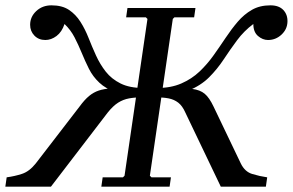

<svg xmlns="http://www.w3.org/2000/svg" viewBox="-52 -700 1098 720"><path d="M328 0 333 -35H409L415 -41L501 -629L495 -635H421L426 -670H681L676 -635H602L596 -629L510 -41L516 -35H589L584 0ZM-32 0 -27 -35Q3 -39 30.5 -48Q58 -57 82 -87L246 -300Q265 -326 282 -340Q299 -354 318.5 -360.5Q338 -367 365 -368.5Q392 -370 432 -370H486L481 -335Q454 -335 432 -331Q410 -327 391 -315Q372 -303 352 -278L139 0ZM482 -340Q422 -340 383.5 -353.5Q345 -367 320.5 -390Q296 -413 281.5 -442Q267 -471 254.5 -501.5Q242 -532 227.5 -560Q213 -588 190 -610Q180 -580 160 -565Q140 -550 118 -550Q93 -550 77 -566.5Q61 -583 61 -607Q61 -637 84 -658.5Q107 -680 141 -680Q181 -680 206.5 -663Q232 -646 249.5 -618.5Q267 -591 280 -558Q293 -525 308 -492Q323 -459 344.5 -431.5Q366 -404 400 -387Q434 -370 486 -370ZM776 0 643 -278Q632 -303 616.5 -315Q601 -327 580.5 -331Q560 -335 532 -335L537 -370H588Q640 -370 669 -366.5Q698 -363 715.5 -348.5Q733 -334 749 -300L851 -87Q866 -56 894 -47.5Q922 -39 950 -35L945 0ZM533 -340 537 -370Q589 -370 628 -387Q667 -404 696 -431.5Q725 -459 748.5 -492Q772 -525 794 -558Q816 -591 839.5 -618.5Q863 -646 892.5 -663Q922 -680 962 -680Q994 -680 1010.5 -662.5Q1027 -645 1026 -618Q1025 -590 1003.5 -570Q982 -550 953 -550Q933 -550 915.5 -565Q898 -580 898 -610Q863 -584 837 -549Q811 -514 787 -477.5Q763 -441 732 -410Q701 -379 653 -359.5Q605 -340 533 -340Z"/></svg>

Font: Brygada 1918 Medium
Style: Italic
Weight: 500
Italic angle: -8°
Designer: Mateusz Machalski | Borys Kosmynka | Przemek Hoffer
Foundry: NIEPODLEGLA 2018
Version: Version 3.006